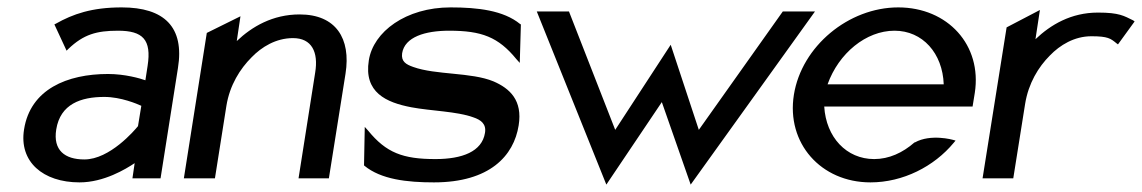

<svg xmlns="http://www.w3.org/2000/svg" viewBox="-20 -482 3087 519"><path d="M45 -132C31 -45 96 11 195 11C261 11 320 -25 344 -41L338 0H414L461 -298C479 -409 424 -462 309 -462C228 -462 177 -444 131 -418L127 -416L160 -345L165 -350C206 -389 241 -399 299 -399C366 -399 390 -375 379 -304L373 -265C359 -270 318 -282 272 -282C162 -282 62 -241 45 -132ZM132 -132C143 -201 199 -220 262 -220C307 -220 351 -201 362 -196L353 -141C344 -130 277 -51 208 -51C155 -51 123 -76 132 -132Z M477 0H561L592 -196C601 -252 629 -296 660 -327C687 -355 726 -379 772 -379C823 -379 841 -341 832 -286L787 0H869L914 -283C929 -378 888 -443 790 -443C717 -443 661 -410 620 -371L630 -438L539 -393Z M977 -319C963 -232 1024 -205 1092 -192C1145 -182 1215 -181 1259 -165C1280 -158 1295 -147 1291 -123C1283 -72 1229 -52 1157 -52C1069 -52 1024 -69 975 -129L966 -139L964 -35L965 -34C1010 3 1080 11 1153 11C1304 11 1369 -61 1382 -143C1393 -211 1358 -243 1314 -262C1254 -287 1158 -279 1097 -301C1077 -308 1064 -316 1067 -338C1074 -382 1129 -399 1194 -399C1282 -399 1327 -382 1376 -322L1385 -312L1388 -416L1386 -417C1341 -454 1271 -462 1198 -462C1077 -462 989 -396 977 -319Z M1431 -451 1619 17 1769 -206 1847 17 2183 -451H2096L1869 -131L1793 -361L1643 -131L1518 -451Z M2126 -226C2105 -95 2199 11 2333 11C2421 11 2505 -32 2558 -96L2563 -102L2556 -104C2556 -104 2496 -121 2453 -97H2452C2420 -69 2383 -52 2343 -52C2268 -52 2213 -111 2208 -194H2609L2615 -231C2635 -360 2542 -462 2408 -462C2274 -462 2147 -357 2126 -226ZM2217 -254C2247 -338 2321 -399 2398 -399C2474 -399 2528 -338 2531 -254Z M2636 0H2719L2751 -201C2760 -257 2787 -301 2818 -332C2845 -360 2884 -384 2930 -384C2975 -384 2982 -378 2998 -365L3002 -362L3047 -424L3043 -427C3018 -439 3006 -448 2948 -448C2875 -448 2820 -415 2779 -376L2791 -455L2701 -408Z"/></svg>

Font: Charger Sport
Style: DfBdObl
Weight: 400
Designer: Jasper
Foundry: Cannot Into Space Fonts
Version: Version 1.1